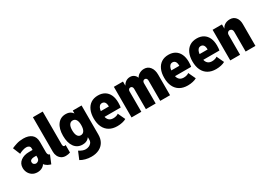

<svg xmlns="http://www.w3.org/2000/svg" viewBox="3 -1728 4047 2917"><g transform="rotate(-30 2026.5 -269.5)"><path d="M191.4 7.8Q138.7 7.8 101.6 -16.4Q64.5 -40.5 44.9 -79.1Q25.4 -117.7 25.4 -161.1Q25.4 -236.8 82.8 -280.5Q140.1 -324.2 231.4 -324.2H315.4V-219.7H256.8Q230 -219.7 207.8 -208Q185.5 -196.3 185.5 -169.9Q185.5 -146 201.7 -132.6Q217.8 -119.1 235.4 -119.1Q247.1 -119.1 262 -125.5Q276.9 -131.8 287.8 -146.2Q298.8 -160.6 298.8 -185.5V-254.9L293 -274.4V-352.5Q293 -379.9 274.7 -393.6Q256.3 -407.2 228.5 -407.2Q198.7 -407.2 161.9 -395Q125 -382.8 100.6 -367.2L47.9 -495.1Q83 -511.2 136.5 -528.1Q189.9 -544.9 254.9 -544.9Q346.7 -544.9 398.9 -502.2Q451.2 -459.5 451.2 -373V-194.3Q451.2 -173.3 458.3 -157.7Q465.3 -142.1 477.5 -137.7L488.3 -133.8L429.7 7.8L411.1 2Q371.6 -10.7 343.3 -35.9Q314.9 -61 309.6 -88.9L351.6 -58.6H275.4L327.1 -70.3Q316.4 -39.1 279.5 -15.6Q242.7 7.8 191.4 7.8Z M687.5 7.8Q642.1 7.8 610.6 -13.7Q579.1 -35.2 562.5 -69.6Q545.9 -104 545.9 -143.6V-752H717.8V-172.9Q717.8 -159.7 721.4 -151.1Q725.1 -142.6 731.4 -138.2Q737.8 -133.8 746.1 -133.8Q757.8 -133.8 765.6 -137.7V-5.9Q749.5 0 729.2 3.9Q709 7.8 687.5 7.8Z M1019.5 212.9Q965.3 212.9 916 199.7Q866.7 186.5 830.1 164.1L885.7 31.2Q917.5 50.3 944.8 60.8Q972.2 71.3 1000 71.3Q1029.8 71.3 1056.6 59.8Q1083.5 48.3 1100.3 26.4Q1117.2 4.4 1117.2 -27.3V-70.3H1102.5L1124 -125V-426.8L1084 -487.3H1121.1V-537.1H1275.4V-28.3Q1275.4 49.3 1243.4 103Q1211.4 156.7 1153.8 184.8Q1096.2 212.9 1019.5 212.9ZM994.1 -13.7Q902.8 -13.7 851.8 -84.5Q800.8 -155.3 800.8 -277.3Q800.8 -401.9 853.5 -473.4Q906.2 -544.9 999 -544.9Q1059.6 -544.9 1095.9 -513.7Q1132.3 -482.4 1148.7 -424.1Q1165 -365.7 1165 -285.2Q1165 -202.6 1148.4 -141.6Q1131.8 -80.6 1094.2 -47.1Q1056.6 -13.7 994.1 -13.7ZM1040 -150.4Q1080.6 -150.4 1101.3 -184.6Q1122.1 -218.8 1122.1 -283.2Q1122.1 -343.3 1102.1 -375.7Q1082 -408.2 1043 -408.2Q1004.9 -408.2 983.9 -375.5Q962.9 -342.8 962.9 -281.2Q962.9 -217.8 983.2 -184.1Q1003.4 -150.4 1040 -150.4Z M1591.8 7.8Q1510.7 7.8 1453.6 -25.4Q1396.5 -58.6 1366.2 -121.3Q1335.9 -184.1 1335.9 -272.5Q1335.9 -355.5 1362.8 -416.7Q1389.6 -478 1440.7 -511.5Q1491.7 -544.9 1564.5 -544.9Q1632.3 -544.9 1680.9 -515.4Q1729.5 -485.8 1755.4 -430.4Q1781.2 -375 1781.2 -297.9Q1781.2 -272.9 1779.3 -249.3Q1777.3 -225.6 1774.4 -212.9H1472.7V-316.4H1627Q1627 -367.2 1609.4 -390.6Q1591.8 -414.1 1561.5 -414.1Q1535.2 -414.1 1517.8 -397Q1500.5 -379.9 1491.9 -349.1Q1483.4 -318.4 1483.4 -277.3Q1483.4 -228.5 1495.8 -195.1Q1508.3 -161.6 1533.7 -144.3Q1559.1 -127 1598.6 -127Q1627.9 -127 1653.1 -135.3Q1678.2 -143.6 1688.5 -154.3L1748 -27.3Q1721.7 -11.2 1679.2 -1.7Q1636.7 7.8 1591.8 7.8Z M1841.8 0V-537.1H2002V-467.8H2024.4L1988.3 -420.9Q1999.5 -476.6 2037.4 -510.7Q2075.2 -544.9 2127.9 -544.9Q2170.4 -544.9 2201.4 -519.5Q2232.4 -494.1 2240.2 -452.1L2228.5 -469.7H2242.2L2228.5 -452.1Q2246.1 -496.1 2286.1 -520.5Q2326.2 -544.9 2373 -544.9Q2439 -544.9 2478.3 -494.4Q2517.6 -443.8 2517.6 -360.4V0H2345.7V-357.4Q2345.7 -377.9 2335 -391.1Q2324.2 -404.3 2305.7 -404.3Q2287.6 -404.3 2276.6 -391.1Q2265.6 -377.9 2265.6 -357.4V0H2093.8V-357.4Q2093.8 -377.9 2083 -391.1Q2072.3 -404.3 2053.7 -404.3Q2035.6 -404.3 2024.7 -391.1Q2013.7 -377.9 2013.7 -357.4V0Z M2828.1 7.8Q2747.1 7.8 2689.9 -25.4Q2632.8 -58.6 2602.5 -121.3Q2572.3 -184.1 2572.3 -272.5Q2572.3 -355.5 2599.1 -416.7Q2626 -478 2677 -511.5Q2728 -544.9 2800.8 -544.9Q2868.7 -544.9 2917.2 -515.4Q2965.8 -485.8 2991.7 -430.4Q3017.6 -375 3017.6 -297.9Q3017.6 -272.9 3015.6 -249.3Q3013.7 -225.6 3010.7 -212.9H2709V-316.4H2863.3Q2863.3 -367.2 2845.7 -390.6Q2828.1 -414.1 2797.9 -414.1Q2771.5 -414.1 2754.2 -397Q2736.8 -379.9 2728.3 -349.1Q2719.7 -318.4 2719.7 -277.3Q2719.7 -228.5 2732.2 -195.1Q2744.6 -161.6 2770 -144.3Q2795.4 -127 2835 -127Q2864.3 -127 2889.4 -135.3Q2914.6 -143.6 2924.8 -154.3L2984.4 -27.3Q2958 -11.2 2915.5 -1.7Q2873 7.8 2828.1 7.8Z M3324.2 7.8Q3243.2 7.8 3186 -25.4Q3128.9 -58.6 3098.6 -121.3Q3068.4 -184.1 3068.4 -272.5Q3068.4 -355.5 3095.2 -416.7Q3122.1 -478 3173.1 -511.5Q3224.1 -544.9 3296.9 -544.9Q3364.7 -544.9 3413.3 -515.4Q3461.9 -485.8 3487.8 -430.4Q3513.7 -375 3513.7 -297.9Q3513.7 -272.9 3511.7 -249.3Q3509.8 -225.6 3506.8 -212.9H3205.1V-316.4H3359.4Q3359.4 -367.2 3341.8 -390.6Q3324.2 -414.1 3293.9 -414.1Q3267.6 -414.1 3250.2 -397Q3232.9 -379.9 3224.4 -349.1Q3215.8 -318.4 3215.8 -277.3Q3215.8 -228.5 3228.3 -195.1Q3240.7 -161.6 3266.1 -144.3Q3291.5 -127 3331.1 -127Q3360.4 -127 3385.5 -135.3Q3410.6 -143.6 3420.9 -154.3L3480.5 -27.3Q3454.1 -11.2 3411.6 -1.7Q3369.1 7.8 3324.2 7.8Z M3574.2 0V-537.1H3738.3V-465.8H3761.7L3732.4 -438.5Q3740.7 -486.8 3781 -515.9Q3821.3 -544.9 3879.9 -544.9Q3942.4 -544.9 3979 -500.7Q4015.6 -456.5 4015.6 -383.8V0H3843.8V-347.7Q3843.8 -372.1 3830.8 -387.7Q3817.9 -403.3 3795.9 -403.3Q3780.8 -403.3 3769.5 -396Q3758.3 -388.7 3752.2 -376Q3746.1 -363.3 3746.1 -346.7V0Z"/></g></svg>

Font: Reddit Sans Condensed Black
Style: Regular
Weight: 900
Designer: Stephen Hutchings
Foundry: Reddit
Version: Version 1.014